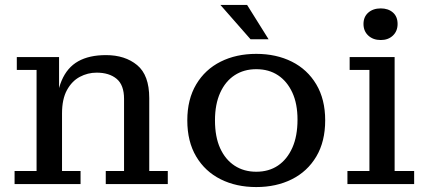

<svg xmlns="http://www.w3.org/2000/svg" viewBox="-20 -745 1728 777"><path d="M408 0V-53H482V-345Q482 -401 452 -426Q422 -451 371 -451Q335 -451 303 -434Q271 -417 251 -380.5Q231 -344 231 -286H207Q207 -366 229.5 -419Q252 -472 296.5 -497Q341 -522 409 -522Q486 -522 535 -481.5Q584 -441 584 -348V-53H659V0ZM39 0V-53H128V-462H48V-514H219V-333L231 -335V-53H306V0Z M1017 12Q936 12 873 -19.5Q810 -51 774 -111.5Q738 -172 738 -258Q738 -343 774 -403.5Q810 -464 873 -495.5Q936 -527 1017 -527Q1098 -527 1161 -495.5Q1224 -464 1260 -403.5Q1296 -343 1296 -258Q1296 -172 1260 -111.5Q1224 -51 1161 -19.5Q1098 12 1017 12ZM1017 -50Q1068 -50 1105 -75Q1142 -100 1163 -147Q1184 -194 1184 -261Q1184 -325 1163 -370.5Q1142 -416 1105 -440.5Q1068 -465 1017 -465Q967 -465 929.5 -440.5Q892 -416 871 -369.5Q850 -323 850 -258Q850 -191 871 -145Q892 -99 929.5 -74.5Q967 -50 1017 -50ZM994 -586 872 -725H980L1067 -586Z M1386 0V-53H1475V-462H1395V-514H1577V-53H1656V0ZM1521 -583Q1490 -583 1470.5 -601Q1451 -619 1451 -648Q1451 -677 1470.5 -694Q1490 -711 1521 -711Q1551 -711 1570 -694.5Q1589 -678 1589 -648Q1589 -619 1570 -601Q1551 -583 1521 -583Z"/></svg>

Font: Montagu Slab 24pt
Style: Regular
Weight: 400
Designer: Florian Karsten
Foundry: Florian Karsten
Version: Version 1.000